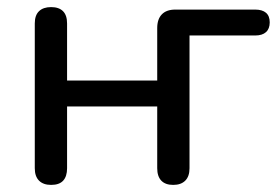

<svg xmlns="http://www.w3.org/2000/svg" viewBox="-20 -514 787 541"><path d="M124 7Q102 7 90 -5Q78 -17 78 -40V-448Q78 -471 90 -482.5Q102 -494 124 -494Q146 -494 157.5 -482.5Q169 -471 169 -448V-287H423V-435Q423 -460 436 -473.5Q449 -487 474 -487H699Q719 -487 729.5 -478Q740 -469 740 -451Q740 -433 729.5 -423.5Q719 -414 699 -414H514V-40Q514 -17 502 -5Q490 7 468 7Q446 7 434.5 -5Q423 -17 423 -40V-214H169V-40Q169 -17 158 -5Q147 7 124 7Z"/></svg>

Font: Nunito Medium
Style: Regular
Weight: 500
Designer: Vernon Adams
Foundry: Vernon Adams
Version: Version 3.602